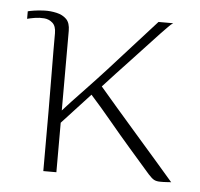

<svg xmlns="http://www.w3.org/2000/svg" viewBox="-38 -442 502 483"><g transform="rotate(5 212.5 -201.0)"><path d="M88 0Q88 -27 88 -66.5Q88 -106 88 -149.5Q88 -193 87.5 -233.5Q87 -274 87 -305Q87 -336 87 -348Q87 -366 78 -374Q69 -382 57 -383Q45 -384 33 -382Q21 -380 14 -378Q14 -378 14 -381Q14 -384 14 -387.5Q14 -391 14 -393.5Q14 -396 14 -397Q17 -398 29 -400Q41 -402 56 -402.5Q71 -403 86.5 -399.5Q102 -396 111.5 -386.5Q121 -377 121 -357Q121 -317 121 -296.5Q121 -276 121 -264.5Q121 -253 121 -242Q121 -231 121 -212Q121 -193 121 -156Q128 -164 142.5 -179.5Q157 -195 178.5 -217.5Q200 -240 226.5 -269Q253 -298 282.5 -331Q312 -364 344 -399Q346 -399 350 -399Q354 -399 358.5 -399Q363 -399 367 -399Q371 -399 375 -399Q379 -399 381 -399Q376 -396 367.5 -387Q359 -378 351 -370Q316 -332 281.5 -295.5Q247 -259 216 -225Q231 -207 258 -176Q285 -145 314.5 -111Q344 -77 369 -48.5Q394 -20 404 -8Q406 -6 407.5 -4Q409 -2 410 -1Q411 0 411 0Q411 0 408 0Q405 0 400.5 0.5Q396 1 391 1Q386 1 383 1Q374 1 368 -2Q362 -5 353 -15Q326 -46 299 -77Q272 -108 245.5 -140Q219 -172 192 -202L121 -125Q121 -94 121 -63Q121 -32 121 0Q119 0 116 0Q113 0 109 0Q105 0 100.5 0Q96 0 93 0Q90 0 88 0Z"/></g></svg>

Font: Genos Thin ExtraLight
Style: Regular
Weight: 250
Version: Version 1.010